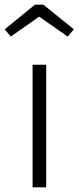

<svg xmlns="http://www.w3.org/2000/svg" viewBox="-34 -799 335 819"><path d="M163 0H105V-523H163ZM255 -643 133 -728 12 -643 -14 -674 115 -779H151L281 -674Z"/></svg>

Font: Trujillo Light
Style: Regular
Weight: 300
Designer: Fira Sans original fonts by bBox Type GmbH, Carrois Corporate GbR, & Edenspiekermann AG / Changes by Cristiano Sobral
Foundry: Fira Sans original fonts by bBox Type GmbH, Carrois Corporate GbR, & Edenspiekermann AG / Changes by Cristiano Sobral
Version: Version 4.301;July 28, 2020;FontCreator 13.0.0.2655 64-bit